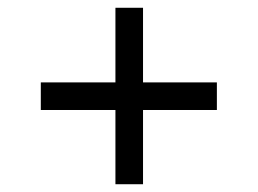

<svg xmlns="http://www.w3.org/2000/svg" viewBox="-20 -545 663 494"><path d="M277 -262H85V-333H277V-525H348V-333H538V-262H348V-71H277Z"/></svg>

Font: Oak Sans
Style: Regular
Weight: 400
Designer: Erik Kennedy, Walven
Foundry: Erik Kennedy, Walven
Version: Version 1.000